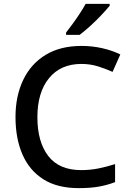

<svg xmlns="http://www.w3.org/2000/svg" viewBox="-20 -961 673 991"><path d="M400 -631Q293 -631 233 -557.5Q173 -484 173 -356Q173 -229 229 -156Q285 -83 399 -83Q445 -83 487.5 -91.5Q530 -100 574 -114V-21Q532 -5 488.5 2.5Q445 10 386 10Q276 10 204 -35.5Q132 -81 96 -163.5Q60 -246 60 -357Q60 -465 99.5 -548Q139 -631 215 -677.5Q291 -724 401 -724Q455 -724 506.5 -712.5Q558 -701 601 -680L561 -590Q526 -606 485.5 -618.5Q445 -631 400 -631ZM546 -931Q531 -913 504 -884Q477 -855 446 -827Q415 -799 391 -781H321V-793Q336 -812 355 -838Q374 -864 392 -891.5Q410 -919 422 -941H546Z"/></svg>

Font: Noto Sans Medium
Style: Regular
Weight: 500
Designer: Monotype Design Team
Foundry: Monotype Imaging Inc.
Version: Version 2.007